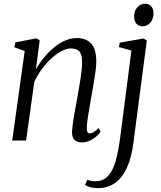

<svg xmlns="http://www.w3.org/2000/svg" viewBox="-20 -748 856 1022"><path d="M171 -379Q191.5 -414.5 216.8 -444.8Q242 -475 270.2 -497.8Q298.5 -520.5 328.8 -533Q359 -545.5 389.5 -545.5Q438 -545.5 465.2 -516.2Q492.5 -487 492.5 -419.5Q492.5 -399.5 488.5 -369Q484.5 -338.5 478.8 -304.2Q473 -270 467 -238Q462 -208.5 456.5 -177Q451 -145.5 446.8 -117.5Q442.5 -89.5 442 -69.5Q442 -54 445 -46Q448 -38 456.5 -38Q466.5 -38 478.5 -44.8Q490.5 -51.5 505 -66.5L515.5 -47.5Q509.5 -37 494.8 -23.5Q480 -10 459.8 0Q439.5 10 415 10Q399.5 10 387.5 4.2Q375.5 -1.5 369.2 -14Q363 -26.5 363.5 -47Q364 -61 366.5 -81.8Q369 -102.5 373.2 -126.8Q377.5 -151 382.2 -177Q387 -203 391.5 -228Q395.5 -251.5 400 -276.8Q404.5 -302 408.2 -326.8Q412 -351.5 414.5 -374.2Q417 -397 417 -415Q417 -443 411 -459.2Q405 -475.5 391.8 -482.8Q378.5 -490 356.5 -490Q334.5 -490 307.5 -476Q280.5 -462 253.5 -437.2Q226.5 -412.5 202.8 -380.2Q179 -348 162.5 -312L119 0H45L111.5 -476.5L56.5 -496.5L61.5 -522L173.5 -544L191.5 -534ZM690 13Q680 92 655.2 145.5Q630.5 199 591.8 226.2Q553 253.5 500.5 253.5Q479.5 253.5 461 248.5Q442.5 243.5 433 236L444.5 209Q451.5 212 463.5 214.5Q475.5 217 487 217Q519 217 541 201Q563 185 578 154.8Q593 124.5 602.8 81.8Q612.5 39 619.5 -13.5L679.5 -479L613 -497.5L617.5 -521L744 -543L761.5 -533ZM740 -608Q718.5 -608 706.2 -621.8Q694 -635.5 694 -659.5Q694 -691 711.2 -709.5Q728.5 -728 752.5 -728Q773 -728 785 -714.5Q797 -701 797 -678.5Q797 -646 780 -627Q763 -608 740 -608Z"/></svg>

Font: Merriweather 72pt Light
Style: Italic
Weight: 300
Italic angle: -7.8°
Version: Version 2.101